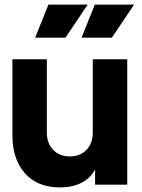

<svg xmlns="http://www.w3.org/2000/svg" viewBox="-20 -804 619 836"><path d="M34 -215V-546H184V-227Q184 -180 211.5 -151.5Q239 -123 284 -123Q329 -123 356.5 -151.5Q384 -180 384 -227V-546H534V0H394V-66Q373 -27 333.5 -7.5Q294 12 241 12Q143 12 88.5 -49.5Q34 -111 34 -215ZM191 -784H362L265 -640H133ZM393 -784H564L467 -640H335Z"/></svg>

Font: BLUETTI 2.0
Style: Bold
Weight: 700
Designer: Stijn de Vries
Foundry: tokotype
Version: Version 2.005;October 31, 2023;FontCreator 14.0.0.2814 64-bi